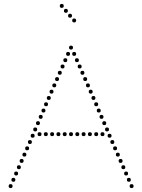

<svg xmlns="http://www.w3.org/2000/svg" viewBox="-20 -942 722 976"><path d="M312 -626Q302 -626 302 -636Q302 -646 312 -646Q322 -646 322 -636Q322 -626 312 -626ZM298 -594Q288 -594 288 -604Q288 -614 298 -614Q308 -614 308 -604Q308 -594 298 -594ZM341 -690Q331 -690 331 -700Q331 -710 341 -710Q351 -710 351 -700Q351 -690 341 -690ZM256 -498Q246 -498 246 -508Q246 -518 256 -518Q266 -518 266 -508Q266 -498 256 -498ZM242 -466Q232 -466 232 -476Q232 -486 242 -486Q252 -486 252 -476Q252 -466 242 -466ZM284 -562Q274 -562 274 -572Q274 -582 284 -582Q294 -582 294 -572Q294 -562 284 -562ZM270 -530Q260 -530 260 -540Q260 -550 270 -550Q280 -550 280 -540Q280 -530 270 -530ZM201 -370Q191 -370 191 -380Q191 -390 201 -390Q211 -390 211 -380Q211 -370 201 -370ZM187 -338Q177 -338 177 -348Q177 -358 187 -358Q197 -358 197 -348Q197 -338 187 -338ZM228 -434Q218 -434 218 -444Q218 -454 228 -454Q238 -454 238 -444Q238 -434 228 -434ZM214 -402Q204 -402 204 -412Q204 -422 214 -422Q224 -422 224 -412Q224 -402 214 -402ZM173 -306Q163 -306 163 -316Q163 -326 173 -326Q183 -326 183 -316Q183 -306 173 -306ZM159 -274Q149 -274 149 -284Q149 -294 159 -294Q169 -294 169 -284Q169 -274 159 -274ZM326 -658Q316 -658 316 -668Q316 -678 326 -678Q336 -678 336 -668Q336 -658 326 -658ZM132 -210Q122 -210 122 -220Q122 -230 132 -230Q142 -230 142 -220Q142 -210 132 -210ZM118 -178Q108 -178 108 -188Q108 -198 118 -198Q128 -198 128 -188Q128 -178 118 -178ZM76 -82Q66 -82 66 -92Q66 -102 76 -102Q86 -102 86 -92Q86 -82 76 -82ZM62 -50Q52 -50 52 -60Q52 -70 62 -70Q72 -70 72 -60Q72 -50 62 -50ZM104 -146Q94 -146 94 -156Q94 -166 104 -166Q114 -166 114 -156Q114 -146 104 -146ZM90 -114Q80 -114 80 -124Q80 -134 90 -134Q100 -134 100 -124Q100 -114 90 -114ZM48 -18Q38 -18 38 -28Q38 -38 48 -38Q58 -38 58 -28Q58 -18 48 -18ZM34 14Q24 14 24 4Q24 -6 34 -6Q44 -6 44 4Q44 14 34 14ZM146 -242Q136 -242 136 -252Q136 -262 146 -262Q156 -262 156 -252Q156 -242 146 -242ZM181 -250Q171 -250 171 -260Q171 -270 181 -270Q191 -270 191 -260Q191 -250 181 -250ZM213 -250Q203 -250 203 -260Q203 -270 213 -270Q223 -270 223 -260Q223 -250 213 -250ZM245 -250Q235 -250 235 -260Q235 -270 245 -270Q255 -270 255 -260Q255 -250 245 -250ZM277 -250Q267 -250 267 -260Q267 -270 277 -270Q287 -270 287 -260Q287 -250 277 -250ZM309 -250Q299 -250 299 -260Q299 -270 309 -270Q319 -270 319 -260Q319 -250 309 -250ZM341 -250Q331 -250 331 -260Q331 -270 341 -270Q351 -270 351 -260Q351 -250 341 -250ZM373 -250Q363 -250 363 -260Q363 -270 373 -270Q383 -270 383 -260Q383 -250 373 -250ZM405 -250Q395 -250 395 -260Q395 -270 405 -270Q415 -270 415 -260Q415 -250 405 -250ZM437 -250Q427 -250 427 -260Q427 -270 437 -270Q447 -270 447 -260Q447 -250 437 -250ZM469 -250Q459 -250 459 -260Q459 -270 469 -270Q479 -270 479 -260Q479 -250 469 -250ZM501 -250Q491 -250 491 -260Q491 -270 501 -270Q511 -270 511 -260Q511 -250 501 -250ZM371 -626Q361 -626 361 -636Q361 -646 371 -646Q381 -646 381 -636Q381 -626 371 -626ZM385 -594Q375 -594 375 -604Q375 -614 385 -614Q395 -614 395 -604Q395 -594 385 -594ZM427 -498Q417 -498 417 -508Q417 -518 427 -518Q437 -518 437 -508Q437 -498 427 -498ZM441 -466Q431 -466 431 -476Q431 -486 441 -486Q451 -486 451 -476Q451 -466 441 -466ZM399 -562Q389 -562 389 -572Q389 -582 399 -582Q409 -582 409 -572Q409 -562 399 -562ZM413 -530Q403 -530 403 -540Q403 -550 413 -550Q423 -550 423 -540Q423 -530 413 -530ZM482 -370Q472 -370 472 -380Q472 -390 482 -390Q492 -390 492 -380Q492 -370 482 -370ZM496 -338Q486 -338 486 -348Q486 -358 496 -358Q506 -358 506 -348Q506 -338 496 -338ZM455 -434Q445 -434 445 -444Q445 -454 455 -454Q465 -454 465 -444Q465 -434 455 -434ZM469 -402Q459 -402 459 -412Q459 -422 469 -422Q479 -422 479 -412Q479 -402 469 -402ZM510 -306Q500 -306 500 -316Q500 -326 510 -326Q520 -326 520 -316Q520 -306 510 -306ZM524 -274Q514 -274 514 -284Q514 -294 524 -294Q534 -294 534 -284Q534 -274 524 -274ZM357 -658Q347 -658 347 -668Q347 -678 357 -678Q367 -678 367 -668Q367 -658 357 -658ZM551 -210Q541 -210 541 -220Q541 -230 551 -230Q561 -230 561 -220Q561 -210 551 -210ZM565 -178Q555 -178 555 -188Q555 -198 565 -198Q575 -198 575 -188Q575 -178 565 -178ZM607 -82Q597 -82 597 -92Q597 -102 607 -102Q617 -102 617 -92Q617 -82 607 -82ZM621 -50Q611 -50 611 -60Q611 -70 621 -70Q631 -70 631 -60Q631 -50 621 -50ZM579 -146Q569 -146 569 -156Q569 -166 579 -166Q589 -166 589 -156Q589 -146 579 -146ZM593 -114Q583 -114 583 -124Q583 -134 593 -134Q603 -134 603 -124Q603 -114 593 -114ZM635 -18Q625 -18 625 -28Q625 -38 635 -38Q645 -38 645 -28Q645 -18 635 -18ZM649 14Q639 14 639 4Q639 -6 649 -6Q659 -6 659 4Q659 14 649 14ZM537 -242Q527 -242 527 -252Q527 -262 537 -262Q547 -262 547 -252Q547 -242 537 -242ZM357 -828Q347 -828 347 -838Q347 -848 357 -848Q367 -848 367 -838Q367 -828 357 -828ZM336 -852Q326 -852 326 -862Q326 -872 336 -872Q346 -872 346 -862Q346 -852 336 -852ZM315 -877Q305 -877 305 -887Q305 -897 315 -897Q325 -897 325 -887Q325 -877 315 -877ZM294 -902Q284 -902 284 -912Q284 -922 294 -922Q304 -922 304 -912Q304 -902 294 -902Z"/></svg>

Font: Raleway Dots 
Style: Regular
Weight: 400
Version: Version 1.000